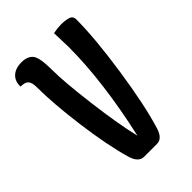

<svg xmlns="http://www.w3.org/2000/svg" viewBox="-164 -563 625 625"><g transform="rotate(-45 149.0 -250.0)"><path d="M153 -64Q199 -269 199 -427L197 -492Q216 -496 233.5 -496Q251 -496 265.5 -492Q280 -488 280 -472Q280 -387 260 -252Q240 -117 215 -36Q204 0 179 0H120Q95 0 84 -36Q62 -112 47.5 -222.5Q33 -333 33 -407Q33 -428 25.5 -437Q18 -446 -3 -446Q-4 -471 11.5 -485.5Q27 -500 55 -500Q83 -500 95.5 -484Q108 -468 108 -412.5Q108 -357 122 -246Q136 -135 153 -64Z"/></g></svg>

Font: Medula One
Style: Regular
Weight: 400
Designer: Luciano Vergara
Foundry: Luciano Vergara
Version: Version 1.002